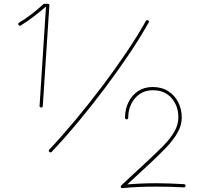

<svg xmlns="http://www.w3.org/2000/svg" viewBox="-20 -803 1051 995"><path d="M192.4 -246.1Q184.6 -247.1 185.1 -254.4L218.3 -769Q188.5 -743.2 155.3 -717.8Q122.1 -692.4 87.4 -670.9Q81.1 -667 76.2 -673.8Q71.3 -681.2 78.6 -685.5Q111.8 -705.1 144.3 -730.2Q176.8 -755.4 204.6 -781.2Q207.5 -783.2 210.4 -783.2H227.5Q236.8 -783.2 235.8 -774.4L201.7 -253.4Q200.7 -245.1 192.4 -246.1ZM235.8 -16.1Q229.5 -22 235.4 -27.8Q301.3 -97.7 372.1 -182.6Q442.9 -267.6 511 -357.9Q579.1 -448.2 637.2 -534.7Q695.3 -621.1 735.8 -694.3Q740.2 -700.7 747.1 -697.8Q754.9 -693.8 750.5 -686.5Q709.5 -612.8 651.1 -525.6Q592.8 -438.5 524.7 -347.7Q456.5 -256.8 385.5 -171.6Q314.5 -86.4 248 -16.1Q242.2 -10.3 235.8 -16.1ZM904.3 -195.8Q904.3 -252.9 869.4 -294.2Q834.5 -335.4 772 -335.4Q733.4 -335.4 704.8 -316.2Q676.3 -296.9 660.4 -264.9Q644.5 -232.9 644.5 -194.3Q644.5 -184.6 636.7 -184.6Q627.9 -184.6 627.9 -193.4Q627.9 -236.3 645.3 -272.5Q662.6 -308.6 694.8 -330.3Q727.1 -352.1 770.5 -352.1Q818.4 -352.1 852.1 -330.3Q885.7 -308.6 903.8 -272.7Q921.9 -236.8 921.9 -194.3Q921.9 -152.3 898.7 -113Q875.5 -73.7 838.6 -35.6Q801.8 2.4 760.3 41L639.6 152.8Q712.4 146.5 788.1 146.5Q823.2 146.5 860.1 147.9Q897 149.4 933.1 151.4Q941.4 151.4 941.4 160.2Q941.4 168 932.1 168Q896 166 859.6 165Q823.2 164.1 788.1 164.1Q744.1 164.1 701.4 165.8Q658.7 167.5 615.7 171.9Q608.4 172.4 606.4 167Q604.5 161.6 608.9 157.2L749 27.3Q791.5 -12.2 826.9 -48.1Q862.3 -84 883.3 -120.1Q904.3 -156.2 904.3 -195.8Z"/></svg>

Font: Mikhak Thin
Style: Regular
Weight: 100
Designer: Amin Abedi
Version: Version 3.3